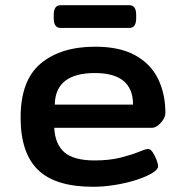

<svg xmlns="http://www.w3.org/2000/svg" viewBox="-20 -709 700 736"><path d="M337 7Q192 7 125.5 -58Q59 -123 59 -258Q59 -401 136 -465.5Q213 -530 345 -530Q439 -530 498.5 -497Q558 -464 586 -406.5Q614 -349 614 -276Q614 -264 606 -251Q598 -238 586 -228.5Q574 -219 562 -219H188Q191 -157 226.5 -125.5Q262 -94 343 -94Q400 -94 443 -105Q486 -116 512.5 -127Q539 -138 548 -138Q557 -138 565.5 -125Q574 -112 580 -96.5Q586 -81 586 -71Q586 -59 562.5 -45Q539 -31 501.5 -19Q464 -7 420.5 0Q377 7 337 7ZM190 -308H490Q490 -429 344 -429Q192 -429 190 -308ZM212 -602Q186 -602 186 -639V-652Q186 -689 212 -689H476Q502 -689 502 -652V-639Q502 -602 476 -602Z"/></svg>

Font: Asap Expanded SemiBold
Style: Regular
Weight: 600
Width: 7
Designer: Pablo Cosgaya
Foundry: Omnibus-Type
Version: Version 3.001; ttfautohint (v1.8.4.7-5d5b)